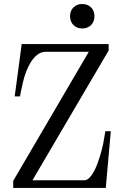

<svg xmlns="http://www.w3.org/2000/svg" viewBox="-20 -930 606 950"><path d="M386.7 -789.1Q360.4 -789.1 343.3 -806.2Q326.7 -822.8 326.7 -850.1Q326.7 -876.5 343.3 -893.1Q360.4 -910.2 386.7 -910.2Q413.6 -910.2 430.7 -893.1Q447.3 -876.5 447.3 -850.1Q447.3 -822.8 430.7 -806.2Q413.6 -789.1 386.7 -789.1ZM45.4 0V-35.2L419.4 -673.8H205.6Q164.1 -673.8 130.4 -619.1Q106 -577.6 93.3 -522Q79.6 -462.9 79.6 -453.1H52.7L87.4 -711.9H517.6V-680.2L140.6 -38.1H398.4Q415 -38.1 432.1 -61.8Q449.2 -85.4 461.9 -119.9Q474.6 -154.3 483.4 -188.2Q492.2 -222.2 495.6 -248L501.5 -280.8H528.3L503.4 0Z"/></svg>

Font: New Heterodox Mono
Style: Book
Weight: 400
Designer: Hao Chi Kiang <hello@hckiang.com>, Alexey Kryukov <alexios@thessalonica.org.ru>
Version: Version 0.0.3